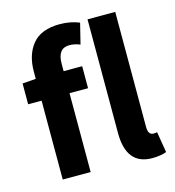

<svg xmlns="http://www.w3.org/2000/svg" viewBox="-108 -807 830 910"><g transform="rotate(-15 307.0 -351.5)"><path d="M91 -529Q91 -613 133.5 -664Q176 -715 267 -715Q319 -715 363 -697L338 -596Q311 -607 286 -607Q228 -607 228 -532V-495H319V-387H228V0H91V-387H25V-489L91 -494ZM581 -101 598 1Q569 12 528 12Q401 12 401 -145V-703H537V-139Q537 -99 563 -99Q573 -99 581 -101Z"/></g></svg>

Font: Assistant
Style: Bold
Weight: 700
Designer: Hebrew By Ben Nathan, Latin by Paul Hunt
Version: Version 2.001;PS 002.001;hotconv 1.0.88;makeotf.lib2.5.64775